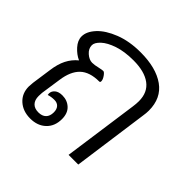

<svg xmlns="http://www.w3.org/2000/svg" viewBox="-148 -745 911 911"><g transform="rotate(45 307.5 -289.5)"><path d="M534 -418Q534 -401 531 -383L478 0H413L466 -378Q469 -399 469 -416Q469 -475 428.5 -505Q388 -535 314 -535Q254 -535 211 -520.5Q168 -506 145.5 -485Q123 -464 123 -446Q123 -423 143 -405.5Q163 -388 183 -388Q199 -388 223 -394Q241 -398 248 -398Q255 -398 265.5 -383Q276 -368 276 -357Q276 -349 270 -349Q206 -349 173 -317.5Q140 -286 131 -221L116 -119Q115 -111 115 -97Q115 -70 129 -55.5Q143 -41 169 -41Q194 -41 207.5 -54.5Q221 -68 221 -93Q221 -114 210.5 -125.5Q200 -137 181 -137Q160 -137 142 -131Q141 -134 141 -140Q141 -156 154.5 -167.5Q168 -179 193 -179Q226 -179 248.5 -158Q271 -137 271 -98Q271 -50 241 -21.5Q211 7 162 7Q113 7 81.5 -21.5Q50 -50 50 -96Q50 -103 52 -123L66 -221Q72 -267 88 -298.5Q104 -330 131 -352Q104 -364 81.5 -389Q59 -414 59 -441Q59 -474 90 -507.5Q121 -541 178.5 -563.5Q236 -586 311 -586Q415 -586 474.5 -543.5Q534 -501 534 -418Z"/></g></svg>

Font: Krub
Style: Italic
Weight: 400
Italic angle: -8°
Designer: Ekaluck Peanpanawate
Foundry: Cadson Demak Co.,Ltd.
Version: Version 1.000; ttfautohint (v1.6)